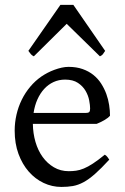

<svg xmlns="http://www.w3.org/2000/svg" viewBox="-20 -738 502 773"><path d="M242.2 -417.5Q216.8 -417.5 195.6 -407.7Q174.3 -397.9 158 -380.1Q141.6 -362.3 130.6 -337.6Q119.6 -313 115.2 -283.2H324.2Q335.4 -283.2 339.1 -286.9Q342.8 -290.5 342.8 -300.8Q342.8 -314 339.1 -333.7Q335.4 -353.5 324.5 -372.3Q313.5 -391.1 293.7 -404.3Q273.9 -417.5 242.2 -417.5ZM422.9 -272Q414.1 -262.2 399.4 -253.9Q384.8 -245.6 369.1 -239.3H112.3Q112.8 -201.2 122.8 -166.7Q132.8 -132.3 151.6 -106.2Q170.4 -80.1 197 -64.5Q223.6 -48.8 256.8 -48.8Q272 -48.8 286.4 -50.8Q300.8 -52.7 317.4 -59.6Q334 -66.4 354.2 -79.6Q374.5 -92.8 401.9 -115.2Q408.2 -111.8 412.8 -105.5Q417.5 -99.1 419.9 -95.2Q387.2 -59.6 362.5 -37.8Q337.9 -16.1 316.2 -4.4Q294.4 7.3 273.2 11Q252 14.6 227.1 14.6Q189.5 14.6 155.5 -1.5Q121.6 -17.6 95.7 -47.1Q69.8 -76.7 54.4 -118.4Q39.1 -160.2 39.1 -211.9Q39.1 -244.6 46.4 -276.4Q53.7 -308.1 67.6 -336.4Q81.5 -364.7 101.6 -388.7Q121.6 -412.6 147 -430.2Q157.7 -437.5 171.1 -444.6Q184.6 -451.7 199.2 -457Q213.9 -462.4 228.3 -465.6Q242.7 -468.8 255.9 -468.8Q287.6 -468.8 312.5 -460Q337.4 -451.2 356 -436.3Q374.5 -421.4 387.2 -401.6Q399.9 -381.8 408 -359.9Q416 -337.9 419.4 -315.2Q422.9 -292.5 422.9 -272ZM403.3 -533.2Q397.5 -523.9 394 -519.5Q390.6 -515.1 382.3 -511.2L248.5 -642.1L116.2 -511.2Q112.3 -513.2 109.6 -515.1Q106.9 -517.1 104.7 -519.5Q102.5 -522 100.1 -525.4Q97.7 -528.8 94.2 -533.2L223.1 -718.3H275.4Z"/></svg>

Font: Noto Serif Devanagari
Style: Bold
Weight: 700
Designer: Monotype Design Team
Foundry: Monotype Imaging Inc.
Version: Version 1.01